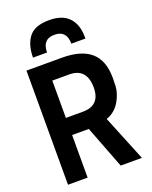

<svg xmlns="http://www.w3.org/2000/svg" viewBox="-184 -1134 979 1233"><g transform="rotate(-20 305.5 -517.5)"><path d="M566 0H421L309 -291H195V0H61V-780H305Q435 -780 500.5 -723Q566 -666 566 -546Q566 -511 564.5 -488.5Q563 -466 556 -444Q523 -340 439 -312ZM310 -408Q430 -408 430 -530Q430 -663 310 -663H195V-408ZM487 -844H391Q391 -935 308 -935Q225 -935 225 -844H129Q129 -931 169 -983Q209 -1035 308 -1035Q397 -1035 442 -988Q487 -941 487 -855Z"/></g></svg>

Font: Tanohe Sans SemiBold
Style: Regular
Weight: 600
Designer: Village Type and Design LLC & Cristiano Sobral
Foundry: Cooper Hewitt Smithsonian Design Museum
Version: Version 1.00;September 29, 2021;FontCreator 13.0.0.2655 64-b